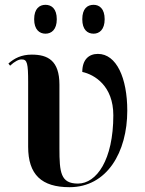

<svg xmlns="http://www.w3.org/2000/svg" viewBox="-20 -768 604 798"><path d="M369 -628C393 -628 415 -645 415 -688C415 -732 393 -748 369 -748C343 -748 322 -732 322 -688C322 -645 343 -628 369 -628ZM169 -628C194 -628 216 -645 216 -688C216 -732 194 -748 169 -748C144 -748 122 -732 122 -688C122 -645 144 -628 169 -628ZM269 10C425 10 509 -136 509 -308C509 -444 464 -544 387 -544C349 -544 322 -520 322 -469C373 -458 451 -411 451 -289C451 -103 381 -5 304 -5C232 -5 227 -51 227 -152V-416C227 -517 178 -541 112 -541C69 -541 40 -526 15 -504L22 -495C41 -513 59 -522 71 -521C93 -521 97 -504 97 -427V-158C97 -42 153 10 269 10Z"/></svg>

Font: Noto Serif Display SemiBold
Style: Regular
Weight: 600
Designer: Monotype Design Team
Foundry: Monotype Imaging Inc.
Version: Version 2.009